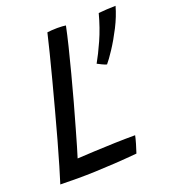

<svg xmlns="http://www.w3.org/2000/svg" viewBox="-121 -745 751 835"><g transform="rotate(-20 254.0 -327.5)"><path d="M16.5 -4.5Q25.5 -32 39.5 -80Q53.5 -128 70.5 -188.2Q87.5 -248.5 104.5 -313Q122 -377.5 138.5 -440.8Q155 -504 168.5 -557.2Q182 -610.5 190 -645.5Q197 -646.5 210.2 -647.5Q223.5 -648.5 236.5 -648.5Q247 -648.5 259.5 -647.8Q272 -647 276 -646Q268 -607 255 -554Q242 -501 226.2 -441.2Q210.5 -381.5 194 -321.2Q177.5 -261 162 -207.5Q150.5 -167 141.2 -135.2Q132 -103.5 126 -85Q160 -87 205.8 -89.2Q251.5 -91.5 301.2 -93Q351 -94.5 395.5 -94.5Q393 -81.5 386.2 -58Q379.5 -34.5 373.5 -17.5Q317.5 -12.5 268.8 -9.5Q220 -6.5 177 -5Q135 -3.5 95.2 -3.5Q55.5 -3.5 16.5 -4.5ZM508 -652.5Q495.5 -607.5 471.8 -561Q448 -514.5 423.8 -477.8Q399.5 -441 386 -425.5Q378.5 -427 364.2 -434Q350 -441 344.5 -444Q364.5 -479 388 -531.5Q411.5 -584 428.5 -648Q440.5 -649.5 466.8 -651Q493 -652.5 508 -652.5Z"/></g></svg>

Font: Grandstander Light
Style: Italic
Weight: 300
Italic angle: -15°
Designer: Tyler Finck
Foundry: Etcetera Type Co
Version: Version 1.200; ttfautohint (v1.8.3)